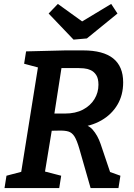

<svg xmlns="http://www.w3.org/2000/svg" viewBox="-20 -959 685 979"><path d="M3 0 13 -63 104 -87 86 -69 176 -631 189 -611 103 -634 113 -697 313 -702H404Q608 -702 608 -539Q608 -474 578.5 -424.5Q549 -375 496.5 -345Q444 -315 375 -309L373 -329Q426 -328 452 -298.5Q478 -269 493 -225L546 -68L516 -91L594 -63L584 0H442L385 -199Q372 -244 359.5 -263.5Q347 -283 328.5 -288.5Q310 -294 279 -293L223 -292L247 -312L207 -69L199 -87L292 -63L282 0ZM253 -352 239 -380H311Q365 -380 403 -400Q441 -420 461.5 -453.5Q482 -487 482 -527Q482 -559 470.5 -576.5Q459 -594 442 -601.5Q425 -609 407.5 -610.5Q390 -612 378 -612H278L297 -635ZM547 -939 579 -890 423 -763 355 -757 228 -890 275 -939 436 -823 356 -824Z"/></svg>

Font: Bitter Thin SemiBold
Style: Italic
Weight: 600
Italic angle: -9°
Version: Version 2.002